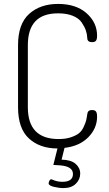

<svg xmlns="http://www.w3.org/2000/svg" viewBox="-20 -751 557 979"><path d="M72 -204V-521Q72 -629 128.5 -680Q185 -731 276 -731Q368 -731 421.5 -683.5Q475 -636 475 -569Q475 -550 469 -543Q463 -536 450 -536Q425 -536 425 -557Q424 -578 417.5 -596.5Q411 -615 396.5 -636.5Q382 -658 351 -670.5Q320 -683 276 -683Q122 -683 122 -521V-204Q122 -42 279 -42Q315 -42 341.5 -51Q368 -60 382.5 -71.5Q397 -83 406.5 -103.5Q416 -124 419 -136Q422 -148 425 -169Q427 -190 449 -190Q463 -190 469 -183Q475 -176 475 -156Q475 -97 430.5 -51.5Q386 -6 309 3L294 63Q342 64 365.5 84.5Q389 105 389 134Q389 164 366.5 186Q344 208 304 208Q280 208 254 201.5Q228 195 228 184Q228 178 232 170.5Q236 163 242 163L260 170Q278 176 298 176Q352 176 352 136Q352 97 285 92L252 90L273 6Q183 6 127.5 -45Q72 -96 72 -204Z"/></svg>

Font: Terminal Dosis
Style: Light
Weight: 300
Designer: EdgarTolentino, PabloImpallari, IginoMarini
Foundry: EdgarTolentino, PabloImpallari, IginoMarini
Version: Version 1.006